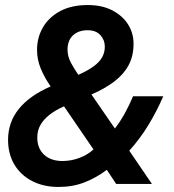

<svg xmlns="http://www.w3.org/2000/svg" viewBox="-20 -730 690 762"><path d="M212 12Q153 12 107.5 -11.5Q62 -35 37 -77Q12 -119 12 -175Q12 -245 55 -298Q98 -351 181 -387Q156 -423 141.5 -458.5Q127 -494 127 -532Q127 -581 150.5 -621.5Q174 -662 219 -686Q264 -710 328 -710Q385 -710 425.5 -689Q466 -668 488 -633.5Q510 -599 510 -556Q510 -508 490.5 -471.5Q471 -435 433.5 -406.5Q396 -378 343 -355L436 -220Q457 -247 475.5 -280.5Q494 -314 508 -348H628Q602 -288 568.5 -233Q535 -178 493 -132L583 0H441L404 -56Q363 -25 316 -6.5Q269 12 212 12ZM228 -91Q262 -91 294.5 -103Q327 -115 351 -137L234 -308Q200 -293 176.5 -274.5Q153 -256 140.5 -234Q128 -212 128 -184Q128 -141 155 -116Q182 -91 228 -91ZM291 -433Q329 -450 352 -467Q375 -484 385.5 -503Q396 -522 396 -545Q396 -571 378.5 -590.5Q361 -610 328 -610Q291 -610 269.5 -589.5Q248 -569 248 -533Q248 -506 261.5 -481Q275 -456 291 -433Z"/></svg>

Font: Azeret Mono Thin Medium
Style: Italic
Weight: 500
Italic angle: -12°
Version: Version 1.002